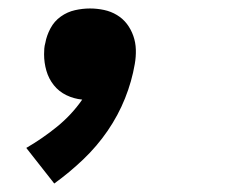

<svg xmlns="http://www.w3.org/2000/svg" viewBox="-20 -228 540 453"><path d="M108 205 42 121Q80 99 114.5 71Q149 43 174 7Q154 5 136.5 -3.5Q119 -12 107 -27Q95 -42 89.5 -61Q84 -80 84 -100Q84 -107 84.5 -113.5Q85 -120 87 -127Q90 -144 99 -161Q108 -178 123.5 -189Q139 -200 157 -204Q175 -208 192 -208Q209 -208 225.5 -204.5Q242 -201 256 -192.5Q270 -184 279.5 -171.5Q289 -159 294.5 -143.5Q300 -128 300.5 -111Q301 -94 298 -77Q291 -36 275 4Q259 44 234 80.5Q209 117 176.5 148Q144 179 108 205Z"/></svg>

Font: iosevka_custom_sans_ss08 Heavy
Style: Italic
Weight: 900
Italic angle: -10°
Designer: Belleve Invis
Foundry: Belleve Invis
Version: Version 10.3.0; ttfautohint (v1.8.3)